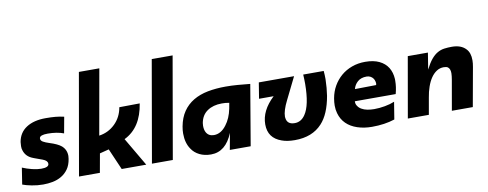

<svg xmlns="http://www.w3.org/2000/svg" viewBox="-60 -979 3261 1282"><g transform="rotate(-10 1570.5 -337.5)"><path d="M147 11Q108 11 69.5 3.5Q31 -4 8 -13L25.5 -125Q56 -112 90.5 -103.5Q125 -95 152 -95Q201.5 -95 204 -117V-121Q204 -141 172 -153Q130.5 -167.5 117 -173L109.5 -176Q63 -193.5 49.5 -237Q44.5 -250.5 45 -267Q45 -280 47 -294.5Q57.5 -357 108 -389.8Q158.5 -422.5 238.5 -422.5Q277 -422.5 306 -419.8Q335 -417 363 -410.5L343 -301Q296.5 -318.5 234.5 -318.5Q181.5 -318.5 178.5 -297.5V-293.5Q178.5 -280.5 193.8 -271.8Q209 -263 234.5 -255Q290.5 -237.5 314.5 -217Q345 -190 345 -148Q345 -138.5 343 -128Q336.5 -87 317.5 -60.2Q298.5 -33.5 271.2 -17.5Q244 -1.5 212 4.8Q180 11 147 11Z M847 0H680.5L618 -144L555.5 -128L532.5 0H391L511.5 -688H650L571.5 -245.5Q634.5 -254.5 679.8 -298.5Q725 -342.5 736.5 -409L875 -410.5Q850 -249 734 -193Z M1027 0H885.5L1005.5 -688H1147Z M1285.5 8Q1241.5 8 1207.8 -8.8Q1174 -25.5 1155 -55Q1125.5 -97.5 1125.5 -161.5Q1125.5 -184 1130 -209Q1141 -268 1168.8 -308.5Q1196.5 -349 1239.2 -374.5Q1282 -400 1337.8 -410.8Q1393.5 -421.5 1459 -421.5Q1500 -421.5 1540.8 -418.2Q1581.5 -415 1624.5 -410.5L1555 0H1413.5L1434 -112Q1385.5 8 1285.5 8ZM1327 -116Q1375 -116 1411.5 -165Q1444.5 -207.5 1457.5 -272L1464.5 -310.5Q1438 -315.5 1414 -315Q1355.5 -315 1316 -288Q1276.5 -261 1267 -208Q1265.5 -198.5 1265.5 -189.5Q1265.5 -162.5 1275 -145Q1291 -116 1327 -116Z M1853.5 11Q1800.5 11 1765 -2.5Q1676 -33.5 1676 -126.5Q1676 -220 1764 -302.5H1665L1682.5 -410.5H1921.5L1848 -261.5Q1814.5 -195 1814.5 -154.5L1815.5 -145.5Q1818 -124 1831.8 -112.5Q1845.5 -101 1872 -101Q1916 -101 1943.5 -142.5Q1984.5 -202.5 1985.5 -346.5Q1985.5 -379.5 1983.5 -410.5H2122.5Q2125 -381.5 2125 -354.5Q2123.5 -293 2115.5 -243Q2094.5 -121.5 2038.5 -61.5Q1972 11 1853.5 11Z M2376 13Q2322.5 13 2277.2 -2Q2232 -17 2202.8 -45.8Q2173.5 -74.5 2161.5 -117.5Q2154.5 -141.5 2154.5 -169.5Q2154.5 -192.5 2159 -218.5Q2167 -263.5 2188.2 -300.5Q2209.5 -337.5 2241.2 -364.8Q2273 -392 2314.5 -407.2Q2356 -422.5 2405 -422.5Q2462 -422.5 2500.2 -404Q2538.5 -385.5 2558.8 -352.8Q2579 -320 2581.5 -275V-262.5Q2581.5 -221.5 2569 -175H2292V-171Q2292 -154 2301 -142.5Q2310 -128 2326.5 -119Q2342.5 -109.5 2364.8 -105.2Q2387 -101 2411 -101Q2446 -101 2483.5 -107.8Q2521 -114.5 2549.5 -126.5L2530.5 -9.5Q2462.5 13 2376 13ZM2307 -255 2451 -257 2453 -269 2451 -281Q2448.5 -293 2441.5 -302.5Q2434.5 -312 2423.2 -318Q2412 -324 2397.5 -324Q2359 -324 2336.2 -303.5Q2313.5 -283 2307 -255Z M3061 0H2919L2955 -205.5Q2959 -228 2959.5 -248Q2959.5 -277.5 2943.5 -289.5Q2934 -296 2915.5 -296Q2889 -296 2867.5 -282Q2846 -268 2829.2 -243.5Q2812.5 -219 2800.8 -185.5Q2789 -152 2783 -113.5L2763 0H2620.5L2692.5 -410.5H2829L2811 -298.5Q2832 -340 2852.2 -364.5Q2872.5 -389 2894.8 -401.8Q2917 -414.5 2941.5 -417.8Q2966 -421 2992.5 -421Q3055 -421 3087 -386.5Q3113.5 -359.5 3113 -308Q3113 -288 3108.5 -264Z"/></g></svg>

Font: Lucymar Sans
Style: Bold Italic
Weight: 700
Italic angle: -10°
Foundry: The League of Moveable Type (original font) / Main changes by Cristiano Sobral with portions from Mirco Monsees
Version: Version 2.00;August 30, 2020;FontCreator 13.0.0.2681 64-bit